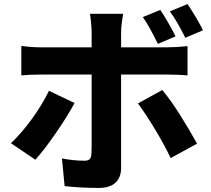

<svg xmlns="http://www.w3.org/2000/svg" viewBox="-20 -863 1040 945"><path d="M844 -684 757 -647Q741 -680 721 -717Q701 -754 683 -779L769 -814Q788 -786 809.5 -748.5Q831 -711 844 -684ZM979 -714 892 -677Q854 -755 816 -807L903 -843Q924 -812 945.5 -775.5Q967 -739 979 -714ZM576 -702V-496V-441V-361V-269V-176V-95V-36Q576 10 548.5 36Q521 62 466 62Q379 62 298 53L285 -83Q344 -72 395 -72Q414 -72 421.5 -80Q429 -88 430 -107L431 -144V-212V-296V-382V-454V-496V-703Q431 -721 428.5 -748.5Q426 -776 423 -795H586Q585 -789 580.5 -758Q576 -727 576 -702ZM184 -630H429H546H657H746H800Q849 -630 903 -636V-492Q860 -496 801 -496H549H432H322H235H184Q122 -496 85 -492V-637Q136 -630 184 -630ZM154 -77 34 -158Q90 -212 139.5 -281Q189 -350 221 -416L347 -356Q309 -286 252.5 -204.5Q196 -123 154 -77ZM950 -156 820 -85Q787 -154 742.5 -227.5Q698 -301 659 -354L779 -420Q821 -369 867 -296Q913 -223 950 -156Z"/></svg>

Font: Merged Yaku Han JP ExtraBold
Style: Regular
Weight: 800
Designer: Ryoko NISHIZUKA 西塚涼子 (kana, bopomofo & ideographs); Paul D. Hunt (Latin, Greek & Cyrillic); Sandoll Communications 산돌커뮤니
Foundry: Adobe
Version: Version 2.004